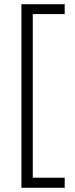

<svg xmlns="http://www.w3.org/2000/svg" viewBox="-20 -735 357 914"><path d="M288 159V111H136V-668H288V-715H82V159Z"/></svg>

Font: Noto Sans Khmer SemiCondensed Light
Style: Regular
Weight: 300
Width: 4
Designer: Danh Hong and the Monotype Design Team
Foundry: Monotype Imaging Inc.
Version: Version 2.004